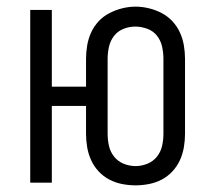

<svg xmlns="http://www.w3.org/2000/svg" viewBox="-20 -550 640 578"><path d="M388 8Q368 8 347.5 4Q327 0 309 -9.5Q291 -19 277 -34Q263 -49 254.5 -67.5Q246 -86 242.5 -106.5Q239 -127 239 -147V-231H136V0H71V-520H136V-289H239V-373Q239 -393 242.5 -413.5Q246 -434 254.5 -452.5Q263 -471 277 -486Q291 -501 309.5 -510.5Q328 -520 348 -525Q368 -530 388 -530Q408 -530 428.5 -525Q449 -520 467 -510.5Q485 -501 499 -486Q513 -471 521.5 -452.5Q530 -434 533.5 -413.5Q537 -393 537 -373V-147Q537 -127 533.5 -106.5Q530 -86 521.5 -67.5Q513 -49 499 -34Q485 -19 467 -9.5Q449 0 428.5 4Q408 8 388 8ZM388 -50Q406 -50 423.5 -57Q441 -64 452.5 -78.5Q464 -93 468 -111Q472 -129 472 -147V-373Q472 -391 468 -409.5Q464 -428 452.5 -442.5Q441 -457 423 -463.5Q405 -470 387 -470Q369 -470 351.5 -463Q334 -456 323 -441.5Q312 -427 308 -409Q304 -391 304 -373V-147Q304 -129 308 -111Q312 -93 323.5 -78.5Q335 -64 352.5 -57Q370 -50 388 -50Z"/></svg>

Font: Iosevka Custom Light Extended
Style: Regular
Weight: 300
Width: 7
Monospace: yes
Designer: Belleve Invis
Foundry: Belleve Invis
Version: Version 11.2.4; ttfautohint (v1.8.4)